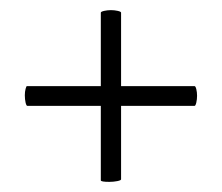

<svg xmlns="http://www.w3.org/2000/svg" viewBox="-20 -379 438 379"><path d="M29 -191Q29 -198 30.5 -203.5Q32 -209 33 -209H364Q366 -209 367.5 -203Q369 -197 369 -190Q369 -183 367.5 -176.5Q366 -170 364 -170H34Q32 -170 30.5 -176.5Q29 -183 29 -191ZM196 -20Q179 -20 179 -23V-354Q179 -356 185.5 -357.5Q192 -359 199 -359Q206 -359 212.5 -357.5Q219 -356 219 -354V-25Q219 -23 211.5 -21.5Q204 -20 196 -20Z"/></svg>

Font: Cormorant Infant
Style: Regular
Weight: 400
Designer: Christian Thalmann (Catharsis Fonts)
Foundry: Catharsis Fonts
Version: Version 4.000